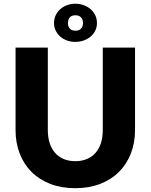

<svg xmlns="http://www.w3.org/2000/svg" viewBox="-20 -978 789 1006"><path d="M374.5 -133.5Q408.5 -133.5 435.2 -144.8Q462 -156 480.5 -177Q499 -198 508.8 -228.2Q518.5 -258.5 518.5 -297V-728.5H687.5V-297Q687.5 -230 665.8 -174Q644 -118 603.5 -77.5Q563 -37 505 -14.5Q447 8 374.5 8Q301.5 8 243.5 -14.5Q185.5 -37 145 -77.5Q104.5 -118 83 -174Q61.5 -230 61.5 -297V-728.5H230.5V-297.5Q230.5 -259 240.2 -228.8Q250 -198.5 268.5 -177.2Q287 -156 313.8 -144.8Q340.5 -133.5 374.5 -133.5ZM263 -857Q263 -880 272.2 -898.8Q281.5 -917.5 296.8 -930.8Q312 -944 332 -951.2Q352 -958.5 374 -958.5Q397 -958.5 417.5 -951.2Q438 -944 453.8 -930.8Q469.5 -917.5 478.8 -898.8Q488 -880 488 -857Q488 -835 478.8 -816.8Q469.5 -798.5 453.8 -785.5Q438 -772.5 417.5 -765.5Q397 -758.5 374 -758.5Q352 -758.5 332 -765.5Q312 -772.5 296.8 -785.5Q281.5 -798.5 272.2 -816.8Q263 -835 263 -857ZM336 -857Q336 -839.5 345.8 -828.2Q355.5 -817 376 -817Q394 -817 404.5 -828.2Q415 -839.5 415 -857Q415 -876 404.5 -887Q394 -898 376 -898Q355.5 -898 345.8 -887Q336 -876 336 -857Z"/></svg>

Font: Lato ExtraBold
Style: Regular
Weight: 800
Designer: Lukasz Dziedzic with Adam Twardoch and Botio Nikoltchev
Foundry: tyPoland Lukasz Dziedzic
Version: Version 2.015; 2015-08-06; http://www.latofonts.com/